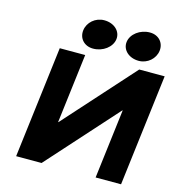

<svg xmlns="http://www.w3.org/2000/svg" viewBox="-131 -1051 1085 1165"><g transform="rotate(15 411.0 -468.5)"><path d="M380.6 -936C324.5 -936 278.4 -895 272.2 -844C265.9 -793 301.9 -752 358 -752C419.7 -752 474.3 -793 480.6 -844C486.9 -895 442.3 -936 380.6 -936ZM667.3 -936C605.6 -936 551 -895 544.7 -844C538.5 -793 583 -752 644.7 -752C699.8 -752 745.8 -793 752.1 -844C758.3 -895 722.4 -936 667.3 -936ZM629.2 -436.1H627.2L236.4 -0.9H76.6L162.7 -702.1H322.5L269.1 -266.9H271.1L661.9 -702.1H821.7L735.6 -0.9H575.8Z"/></g></svg>

Font: Hussar
Style: BdSuprExtOblOne
Weight: 700
Foundry: Cannot Into Space Fonts
Version: Version 2.00